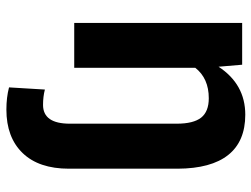

<svg xmlns="http://www.w3.org/2000/svg" viewBox="-114 -464 791 604"><g transform="rotate(90 282.0 -162.5)"><path d="M184.1 -528.3 190.4 -454.1Q245.6 -538.1 341.3 -538.1Q425.3 -538.1 468 -484.4Q510.7 -430.7 511.2 -325.2V16.6Q511.2 111.3 461.9 162.4Q412.6 213.4 325.2 213.4Q287.1 213.4 255.4 205.1L262.2 92.3Q284.2 98.1 310.5 98.1Q369.6 98.1 369.6 13.7V-322.3Q369.6 -375 350.6 -399.2Q331.5 -423.3 289.6 -423.3Q227.1 -423.3 193.8 -380.9V0H52.7V-528.3Z"/></g></svg>

Font: MAUL Bold
Style: Bold
Weight: 700
Designer: MAUL
Version: Version 1.0; 2020; ttfautohint (v1.8.3)